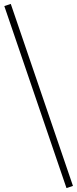

<svg xmlns="http://www.w3.org/2000/svg" viewBox="-20 -758 394 979"><path d="M319 201 2 -727 35 -738 352 190Z"/></svg>

Font: Piazzolla Thin Thin
Style: Regular
Weight: 250
Version: Version 2.005